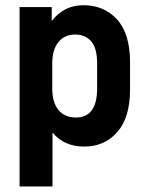

<svg xmlns="http://www.w3.org/2000/svg" viewBox="-20 -546 555 723"><path d="M53.7 -519.5H174.8V-466.8Q220.7 -526.4 293.9 -526.4Q372.1 -526.4 420.9 -472.7Q469.7 -418.9 469.7 -311.5V-209Q469.7 -102.5 420.9 -47.9Q373 5.9 297.9 5.9Q220.7 5.9 177.7 -46.9V156.2H53.7ZM345.7 -212.9V-306.6Q345.7 -365.2 323.2 -390.6Q300.8 -416 262.7 -416Q223.6 -416 200.2 -387.7Q176.8 -359.4 176.8 -306.6V-212.9Q176.8 -160.2 200.2 -131.8Q223.6 -103.5 265.6 -103.5Q345.7 -103.5 345.7 -212.9Z"/></svg>

Font: Altinn-DIN
Style: DIN-Bold
Weight: 700
Designer: Charles Nix
Foundry: Altinn
Version: Version 2.00